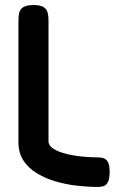

<svg xmlns="http://www.w3.org/2000/svg" viewBox="-20 -730 474 760"><path d="M367 10Q328 10 284.5 5Q241 0 200 -12Q159 -24 125.5 -44.5Q92 -65 72.5 -95Q53 -125 53 -167V-649Q53 -666 56 -679.5Q59 -693 72 -701.5Q85 -710 112 -710Q140 -710 152.5 -702Q165 -694 168.5 -680.5Q172 -667 172 -650V-172Q172 -153 192.5 -140.5Q213 -128 244 -120.5Q275 -113 308 -110Q341 -107 367 -107Q379 -107 389.5 -104Q400 -101 407 -89Q414 -77 414 -50Q414 -22 407 -9Q400 4 389.5 7Q379 10 367 10Z"/></svg>

Font: Fredoka Expanded Medium
Style: Regular
Weight: 500
Width: 7
Designer: Ben Nathan
Foundry: Milena B. Brandão, Ben Nathan
Version: Version 2.001